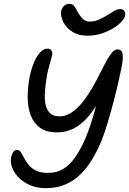

<svg xmlns="http://www.w3.org/2000/svg" viewBox="-20 -967 669 995"><path d="M434 -782Q396 -782 368.5 -795Q341 -808 324 -829Q307 -850 300.5 -871.5Q294 -893 297 -910Q300 -924 311 -935.5Q322 -947 340 -947Q357 -947 366.5 -933Q376 -919 383 -904Q395 -883 409.5 -869Q424 -855 446 -855Q468 -855 490.5 -864.5Q513 -874 537 -889Q555 -900 571.5 -910Q588 -920 602 -920Q618 -920 624.5 -910Q631 -900 628 -885Q625 -871 608 -853Q591 -835 564 -819Q537 -803 503.5 -792.5Q470 -782 434 -782ZM218 8Q171 8 136.5 -7Q102 -22 79 -44.5Q56 -67 45.5 -92.5Q35 -118 36 -140Q37 -153 41 -164.5Q45 -176 52.5 -183Q60 -190 70 -190Q80 -190 88 -178Q96 -166 105 -148Q114 -130 129 -112Q144 -94 167.5 -82.5Q191 -71 230 -71Q274 -71 307.5 -91.5Q341 -112 369 -151.5Q397 -191 421 -246Q436 -280 448.5 -318.5Q461 -357 471.5 -395Q482 -433 492 -468.5Q502 -504 509 -532Q516 -560 523 -578L513 -478Q477 -410 440.5 -366.5Q404 -323 364 -302Q324 -281 275 -281Q221 -281 188 -304.5Q155 -328 139.5 -368.5Q124 -409 123.5 -460Q123 -511 133 -566Q142 -610 156.5 -644Q171 -678 189 -696.5Q207 -715 225 -715Q242 -715 247.5 -704Q253 -693 250 -680Q246 -663 238.5 -637.5Q231 -612 224 -580Q216 -534 213 -494.5Q210 -455 216 -426Q222 -397 239.5 -380.5Q257 -364 289 -364Q316 -364 342.5 -379Q369 -394 393.5 -421Q418 -448 440.5 -483Q463 -518 483 -557Q502 -594 520 -629.5Q538 -665 555 -688Q572 -711 588 -711Q612 -711 615.5 -686.5Q619 -662 610 -618Q604 -588 593.5 -541.5Q583 -495 568.5 -440Q554 -385 538 -331.5Q522 -278 505 -235Q484 -185 457.5 -141Q431 -97 397 -63.5Q363 -30 318.5 -11Q274 8 218 8Z"/></svg>

Font: Shantell Sans
Style: Italic
Weight: 400
Italic angle: -11°
Designer: Stephen Nixon, Anya Danilova, Shantell Martin
Foundry: Arrow Type
Version: Version 1.011;[c5ecc13dd]